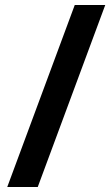

<svg xmlns="http://www.w3.org/2000/svg" viewBox="-20 -741 447 768"><path d="M401 -721H279L9 7H131Z"/></svg>

Font: Noto Sans Hebrew Condensed
Style: Bold
Weight: 700
Width: 3
Designer: Monotype Design Team
Foundry: Monotype Imaging Inc.
Version: Version 2.004